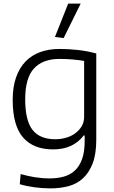

<svg xmlns="http://www.w3.org/2000/svg" viewBox="-20 -820 630 1059"><path d="M283 -616 356 -800H425L331 -610ZM259 219Q214 219 170 213Q126 207 89 196L94 140Q132 151 172.5 157.5Q213 164 254 164Q297 164 332.5 154Q368 144 393.5 120Q419 96 433 56.5Q447 17 447 -42V-73H442Q413 -35 371 -15.5Q329 4 273 4Q164 4 107 -62Q50 -128 50 -269Q50 -340 68.5 -393Q87 -446 121 -481Q155 -516 202.5 -533Q250 -550 309 -550Q356 -550 408 -544.5Q460 -539 511 -525V-50Q511 30 491 81.5Q471 133 437 164Q403 195 357 207Q311 219 259 219ZM285 -52Q316 -52 345 -60.5Q374 -69 396 -85.5Q418 -102 431 -124.5Q444 -147 444 -176V-484Q415 -489 380.5 -492Q346 -495 308 -495Q216 -495 167.5 -442.5Q119 -390 119 -272Q119 -155 159.5 -103.5Q200 -52 285 -52Z"/></svg>

Font: Encode Sans Normal
Style: Light
Weight: 300
Designer: Pablo Impallari, Andres Torresi
Foundry: Pablo Impallari, Andres Torresi
Version: Version 1.000; ttfautohint (v1.00) -l 8 -r 50 -G 200 -x 14 -